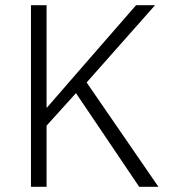

<svg xmlns="http://www.w3.org/2000/svg" viewBox="-20 -718 650 738"><path d="M272 -360 159 -235V0H99V-698H159V-305H161L273 -434L503 -698H576L313 -401L589 0H515Z"/></svg>

Font: IBM Plex Sans Thai Looped Light
Style: Regular
Weight: 300
Designer: Mike Abbink, Paul van der Laan, Pieter van Rosmalen, Ben Mitchell, Mark Frömberg
Foundry: Bold Monday
Version: Version 1.1